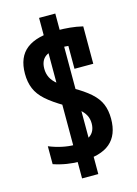

<svg xmlns="http://www.w3.org/2000/svg" viewBox="-138 -908 775 1086"><g transform="rotate(-15 250.0 -365.0)"><path d="M203 105V-370H298V105ZM203 -370V-835H298V-370ZM224 10Q182 10 141.5 3.5Q101 -3 63 -16V-121Q99 -106 138 -97.5Q177 -89 214 -89Q272 -89 304 -112Q336 -135 336 -182Q336 -208 325 -229.5Q314 -251 288 -272.5Q262 -294 216 -319Q151 -357 113.5 -390.5Q76 -424 60 -462.5Q44 -501 44 -550Q44 -648 104 -694Q164 -740 286 -740Q321 -740 357.5 -736.5Q394 -733 432 -724V-505H322V-682L362 -633Q341 -637 321.5 -639Q302 -641 283 -641Q217 -641 187 -619Q157 -597 157 -549Q157 -521 168.5 -497.5Q180 -474 208 -451.5Q236 -429 283 -402Q345 -367 381.5 -334.5Q418 -302 433.5 -265Q449 -228 449 -179Q449 -84 393.5 -37Q338 10 224 10Z"/></g></svg>

Font: M PLUS Code Latin Medium
Style: Regular
Weight: 500
Designer: Coji Morishita
Foundry: UNDERFOREST DESIGN
Version: Version 1.002; ttfautohint (v1.8.3)